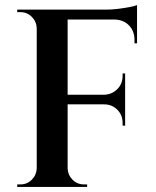

<svg xmlns="http://www.w3.org/2000/svg" viewBox="-20 -738 617 758"><path d="M247 -700V0H125V-700ZM474 -364V-326H244V-364ZM521 -700V-661H244V-700ZM474 -328V-242H464V-253Q464 -284 443 -305Q422 -326 391 -326V-328ZM474 -448V-362H391V-364Q422 -365 443 -386Q464 -407 464 -438V-448ZM521 -664V-567H511V-580Q511 -616 488.5 -638.5Q466 -661 429 -661V-664ZM521 -718V-689L399 -700Q421 -700 445.5 -703Q470 -706 491 -710Q512 -714 521 -718ZM128 -73V0H48V-10Q48 -10 54.5 -10Q61 -10 61 -10Q87 -10 105.5 -28.5Q124 -47 125 -73ZM128 -627H125Q124 -653 105.5 -671.5Q87 -690 61 -690Q61 -690 54.5 -690Q48 -690 48 -690V-700H128ZM244 -73H247Q248 -47 266.5 -28.5Q285 -10 311 -10Q311 -10 317 -10Q323 -10 324 -10V0H244Z"/></svg>

Font: Cinzel SemiBold
Style: Regular
Weight: 600
Designer: Natanael Gama
Version: Version 2.000